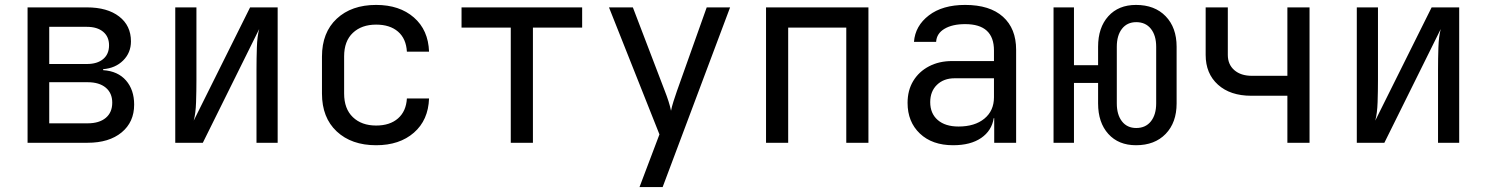

<svg xmlns="http://www.w3.org/2000/svg" viewBox="-20 -580 6040 780"><path d="M92 0V-550H333Q416 -550 464 -513Q512 -476 512 -412Q512 -366 480.5 -334.5Q449 -303 399 -299V-295Q459 -291 492 -253Q525 -215 525 -155Q525 -84 474 -42Q423 0 336 0ZM180 -320H333Q375 -320 399 -340Q423 -360 423 -396Q423 -431 399 -451Q375 -471 333 -471H180ZM180 -79H336Q383 -79 409.5 -101Q436 -123 436 -163Q436 -202 409.5 -224Q383 -246 336 -246H180Z M692 0V-550H778V-254Q778 -211 776.5 -165Q775 -119 767 -90L996 -550H1108V0H1022V-297Q1022 -341 1023.5 -387Q1025 -433 1033 -462L804 0Z M1508 10Q1408 10 1348 -46Q1288 -102 1288 -200V-350Q1288 -448 1348 -504Q1408 -560 1508 -560Q1603 -560 1661.5 -509Q1720 -458 1723 -370H1633Q1630 -423 1597 -451.5Q1564 -480 1508 -480Q1449 -480 1413.5 -446.5Q1378 -413 1378 -351V-200Q1378 -138 1413.5 -104Q1449 -70 1508 -70Q1564 -70 1597 -99Q1630 -128 1633 -180H1723Q1720 -92 1661.5 -41Q1603 10 1508 10Z M2055 0V-468H1855V-550H2345V-468H2145V0Z M2578 180 2659 -34 2454 -550H2551L2681 -210Q2689 -190 2696 -168Q2703 -146 2706 -130Q2709 -146 2716 -168Q2723 -190 2730 -210L2851 -550H2946L2672 180Z M3092 0V-550H3508V0H3418V-468H3182V0Z M3852 10Q3767 10 3717 -37.5Q3667 -85 3667 -162Q3667 -213 3690 -251Q3713 -289 3754 -310.5Q3795 -332 3848 -332H4018V-375Q4018 -482 3901 -482Q3849 -482 3817 -463Q3785 -444 3783 -410H3693Q3698 -475 3753.5 -517.5Q3809 -560 3901 -560Q4001 -560 4054.5 -512Q4108 -464 4108 -378V0H4019V-100H4017Q4009 -49 3966 -19.5Q3923 10 3852 10ZM3874 -66Q3940 -66 3979 -98Q4018 -130 4018 -185V-262H3858Q3814 -262 3786.5 -235.5Q3759 -209 3759 -165Q3759 -119 3789.5 -92.5Q3820 -66 3874 -66Z M4595 10Q4524 10 4482.5 -36Q4441 -82 4441 -160V-243H4343V0H4260V-550H4343V-315H4441V-390Q4441 -468 4482.5 -514Q4524 -560 4595 -560Q4671 -560 4715.5 -514Q4760 -468 4760 -390V-160Q4760 -82 4715.5 -36Q4671 10 4595 10ZM4596 -60Q4634 -60 4655.5 -87Q4677 -114 4677 -160V-390Q4677 -436 4655.5 -463Q4634 -490 4596 -490Q4559 -490 4538 -463Q4517 -436 4517 -390V-160Q4517 -114 4538 -87Q4559 -60 4596 -60Z M5210 0V-191H5063Q4978 -191 4928 -236Q4878 -281 4878 -357V-550H4968V-357Q4968 -318 4994.5 -295Q5021 -272 5066 -272H5210V-550H5300V0Z M5492 0V-550H5578V-254Q5578 -211 5576.5 -165Q5575 -119 5567 -90L5796 -550H5908V0H5822V-297Q5822 -341 5823.5 -387Q5825 -433 5833 -462L5604 0Z"/></svg>

Font: JetBrainsMonoNL NF
Style: Regular
Weight: 400
Designer: Philipp Nurullin, Konstantin Bulenkov
Foundry: JetBrains
Version: Version 2.304; ttfautohint (v1.8.4.7-5d5b);Nerd Fonts 3.2.1